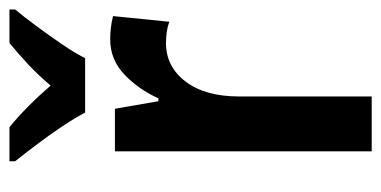

<svg xmlns="http://www.w3.org/2000/svg" viewBox="-220 -586 806 406"><g transform="rotate(-90 183.0 -383.0)"><path d="M303 -553Q328 -553 352 -547L340 -428Q321 -435 295 -435Q245 -435 213.5 -393.5Q182 -352 182 -280V0H66V-543H156L172 -451H178Q197 -493 228.5 -523Q260 -553 303 -553ZM148 -606Q137 -627 119 -654Q101 -681 81 -707.5Q61 -734 45 -754V-766H117Q159 -732 205 -679Q229 -707 250.5 -727Q272 -747 295 -766H366V-754Q350 -735 330.5 -708.5Q311 -682 292.5 -655Q274 -628 263 -606Z"/></g></svg>

Font: Noto Sans Ethiopic Condensed SemiBold
Style: Regular
Weight: 600
Width: 3
Designer: Monotype Design Team
Foundry: Monotype Imaging Inc.
Version: Version 2.102; ttfautohint (v1.8.4.7-5d5b)